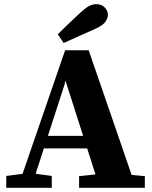

<svg xmlns="http://www.w3.org/2000/svg" viewBox="-20 -900 728 920"><path d="M10 0V-57L113 -70H131L228 -57V0ZM65 0 292 -659H405L632 0H458L286 -538H299L289 -494L129 0ZM171 -189V-249H474V-189ZM359 0V-56L474 -68H546L674 -56V0ZM257 -736Q284 -763 312 -789.5Q340 -816 367 -841Q391 -863 407.5 -871.5Q424 -880 442 -880Q466 -880 481.5 -864.5Q497 -849 497 -829Q497 -814 485.5 -796.5Q474 -779 439 -763Q400 -745 362 -728.5Q324 -712 285 -694Z"/></svg>

Font: Source Serif 4 18pt
Style: Bold
Weight: 700
Designer: Frank Grießhammer
Foundry: Adobe Systems Incorporated
Version: Version 4.004;hotconv 1.0.116;makeotfexe 2.5.65601